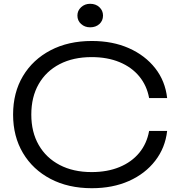

<svg xmlns="http://www.w3.org/2000/svg" viewBox="-20 -979 942 1012"><path d="M861 -289Q851 -200 798 -131.5Q745 -63 659.5 -25Q574 13 464 13Q340 13 246.5 -36Q153 -85 101 -172.5Q49 -260 49 -375Q49 -491 101 -578Q153 -665 246.5 -714Q340 -763 464 -763Q574 -763 659.5 -725Q745 -687 798 -619.5Q851 -552 861 -462H766Q754 -528 714 -576.5Q674 -625 610 -651.5Q546 -678 463 -678Q366 -678 294.5 -641Q223 -604 184 -536Q145 -468 145 -375Q145 -283 184 -215Q223 -147 294.5 -109.5Q366 -72 463 -72Q546 -72 610 -98.5Q674 -125 714 -173.5Q754 -222 766 -289ZM455 -835Q427 -835 407.5 -852.5Q388 -870 388 -897Q388 -923 407.5 -941Q427 -959 455 -959Q485 -959 504 -941Q523 -923 523 -897Q523 -870 504 -852.5Q485 -835 455 -835Z"/></svg>

Font: Unbounded Light
Style: Regular
Weight: 300
Designer: Luke Prowse, Jean-Baptiste Morizot, Fátima Lázaro, Florian Runge
Foundry: NaN
Version: Version 1.700